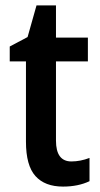

<svg xmlns="http://www.w3.org/2000/svg" viewBox="-20 -680 371 710"><path d="M311 -96V-10Q269 10 213 10Q146 10 111 -29Q76 -68 76 -156V-453H16V-508L82 -543L115 -660H187V-541H305V-453H187V-160Q187 -83 244 -83Q277 -83 311 -96Z"/></svg>

Font: Noto Sans Display Medium Narrow
Style: Regular
Weight: 500
Width: 4
Designer: Monotype Design team
Foundry: Monotype Imaging Inc.
Version: Version 1.000